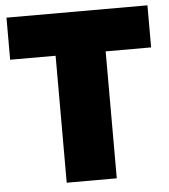

<svg xmlns="http://www.w3.org/2000/svg" viewBox="-51 -745 695 791"><g transform="rotate(-5 296.5 -349.5)"><path d="M193 -525H5V-699H588V-525H400V0H193Z"/></g></svg>

Font: Prompt ExtraBold
Style: Regular
Weight: 800
Designer: Katatrad Team
Foundry: CadsonDemak
Version: Version 1.001